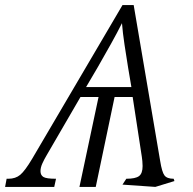

<svg xmlns="http://www.w3.org/2000/svg" viewBox="-80 -734 758 754"><path d="M-60 0 -54 -32H-47Q-19 -32 -0.5 -47.5Q18 -63 46 -110L401 -714H445L549 -102Q556 -58 566 -45Q576 -32 602 -32L605 -23L530 0L401 -9L416 -32Q452 -32 466 -42.5Q480 -53 480 -82Q480 -91 479 -101.5Q478 -112 477 -118L441 -353H370L296 0H232L307 -353H236L103 -124Q94 -109 86.5 -92.5Q79 -76 79 -62Q79 -46 90.5 -39Q102 -32 140 -32L133 0ZM258 -392H436L423 -469Q416 -512 409 -558.5Q402 -605 399 -643Q381 -607 356.5 -563Q332 -519 305 -472Z"/></svg>

Font: Noto Serif Light
Style: Italic
Weight: 300
Italic angle: -12°
Designer: Monotype Design Team
Foundry: Monotype Imaging Inc.
Version: Version 2.013